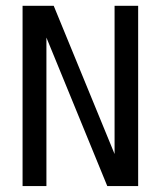

<svg xmlns="http://www.w3.org/2000/svg" viewBox="-20 -624 540 644"><path d="M55.7 -604.5H160.2L364.3 -107.4V-604.5H443.4V0H339.8L135.7 -498V0H55.7Z"/></svg>

Font: BabelStone Irk Bitig
Style: Regular
Weight: 400
Designer: Andrew West
Foundry: BabelStone
Version: Version 1.03 June 7, 2023